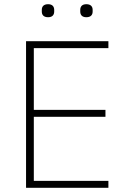

<svg xmlns="http://www.w3.org/2000/svg" viewBox="-20 -894 606 914"><path d="M209 -812C230 -812 238 -824 238 -839V-847C238 -862 230 -874 209 -874C187 -874 179 -862 179 -847V-839C179 -824 187 -812 209 -812ZM391 -812C413 -812 421 -824 421 -839V-847C421 -862 413 -874 391 -874C370 -874 362 -862 362 -847V-839C362 -824 370 -812 391 -812ZM496 0V-33H141V-338H482V-371H141V-665H496V-698H104V0Z"/></svg>

Font: IBM Plex Arabic ExtraLight
Style: Regular
Weight: 200
Designer: Mike Abbink, Paul van der Laan, Pieter van Rosmalen, Wael Morcos, Khajak Apelian
Foundry: Bold Monday
Version: Version 1.0